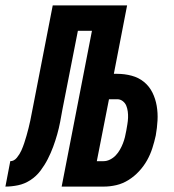

<svg xmlns="http://www.w3.org/2000/svg" viewBox="-72 -690 642 710"><path d="M-52 0 -34 -94Q-20 -94 -9.5 -107Q1 -120 7 -133.5Q13 -147 17.5 -160.5Q22 -174 26 -188Q30 -202 33.5 -216Q37 -230 40 -244Q43 -258 45.5 -272Q48 -286 51 -300L123 -670H398L349 -417H361Q389 -417 415 -410Q441 -403 460.5 -387Q480 -371 491.5 -348Q503 -325 507.5 -298.5Q512 -272 510.5 -244.5Q509 -217 504 -189Q499 -166 491.5 -142.5Q484 -119 472 -97.5Q460 -76 442.5 -57Q425 -38 403.5 -24.5Q382 -11 358.5 -5.5Q335 0 312 0H156L268 -576H216L159 -286Q155 -263 150.5 -239.5Q146 -216 139.5 -193Q133 -170 124.5 -147Q116 -124 104.5 -101.5Q93 -79 77.5 -58.5Q62 -38 40.5 -24Q19 -10 -5 -5Q-29 0 -52 0ZM286 -94H311Q323 -94 335 -100Q347 -106 356 -115.5Q365 -125 371.5 -136.5Q378 -148 382.5 -159.5Q387 -171 390 -183Q393 -195 395 -207Q397 -219 399 -230.5Q401 -242 401.5 -254Q402 -266 400.5 -277.5Q399 -289 395 -299Q391 -309 382 -316Q373 -323 362 -323H331Z"/></svg>

Font: Lode Term
Style: Bold Italic
Weight: 700
Italic angle: -11°
Monospace: yes
Designer: Belleve Invis
Foundry: Belleve Invis
Version: Version 29.2.0